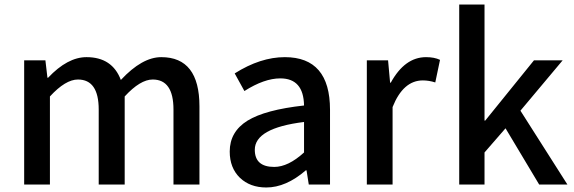

<svg xmlns="http://www.w3.org/2000/svg" viewBox="-20 -817 2541 850"><path d="M87 -550H181L190 -473H193Q279 -564 363 -564Q477 -564 515 -463Q609 -564 694 -564Q863 -564 863 -346V0H748V-332Q748 -465 656 -465Q601 -465 532 -390V0H417V-332Q417 -465 325 -465Q270 -465 201 -390V0H87Z M1042 -30Q997 -74 997 -146Q997 -234 1076 -283Q1154 -331 1326 -350Q1324 -470 1221 -470Q1150 -470 1062 -414L1019 -492Q1133 -564 1241 -564Q1441 -564 1441 -331V0H1347L1337 -63H1334Q1246 13 1159 13Q1087 13 1042 -30ZM1326 -142V-277Q1108 -250 1108 -154Q1108 -78 1194 -78Q1256 -78 1326 -142Z M1604 -550H1698L1707 -451H1710Q1772 -564 1866 -564Q1903 -564 1928 -552L1907 -452Q1879 -461 1852 -461Q1765 -461 1718 -343V0H1604Z M2013 -797H2125V-283H2128L2344 -550H2471L2284 -327L2492 0H2367L2218 -249L2125 -142V0H2013Z"/></svg>

Font: `nÑOSM
Style: Regular
Weight: 500
Designer: Ryoko NISHIZUKA ¬âXZm¬º[P (kana & ideographs); Paul D. Hunt (Latin, Greek & Cyrillic); Wenlong ZHANG _ e¬á¬ü¬ô (bopomof
Foundry: Adobe Systems Incorporated
Version: Version 1.00 June 24, 2014, initial release